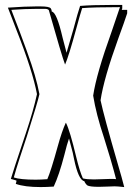

<svg xmlns="http://www.w3.org/2000/svg" viewBox="-20 -729 536 779"><path d="M496 -689V-675Q485 -641 460 -573Q401 -410 388 -322Q401 -260 459 -60Q475 -6 484 30Q456 27 445 27Q435 27 416 28Q394 29 381 29Q344 29 334 23Q326 16 322 6Q298 2 280 -86Q276 -104 275 -110Q262 -161 260 -167Q252 -145 241 -100Q220 -19 198 28Q168 30 145 30Q80 30 44 17Q44 15 46 10Q47 6 47 4Q43 2 35 0Q27 -2 24 -3Q31 -28 85 -189Q116 -282 130 -347Q113 -440 45 -612Q36 -636 32 -646L12 -698Q83 -703 126 -703H145Q180 -703 186 -695Q190 -689 190 -682Q210 -680 234 -576Q246 -528 250 -515Q259 -544 278 -611Q296 -679 305 -705Q353 -709 436 -709H476V-695L474 -689ZM466 -698 467 -700H466Q360 -700 313 -696V-695Q306 -674 290 -615Q259 -501 244 -467Q231 -501 178 -688Q173 -693 164 -693H126Q83 -693 26 -689Q101 -496 121 -425Q133 -384 140 -347Q133 -315 89 -176Q88 -174 88 -173L60 -88Q45 -42 36 -9Q62 0 125 0Q143 0 172 -2Q186 -33 215 -138Q231 -196 247 -231L248 -230Q264 -198 289 -93Q303 -35 316 -6L317 -5Q333 -1 361 -1Q373 -1 394 -2Q415 -3 425 -3H438Q448 -3 451 -2Q444 -30 428 -85L402 -170Q370 -266 358 -341Q371 -429 433 -601Q455 -665 466 -698Z"/></svg>

Font: Londrina Shadow
Style: Regular
Weight: 400
Designer: Marcelo Magalhaes
Foundry: Marcelo Magalhães
Version: Version 1.001 2011